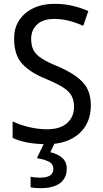

<svg xmlns="http://www.w3.org/2000/svg" viewBox="-20 -744 539 1004"><path d="M455 -193Q455 -99 392.5 -44.5Q330 10 225 10Q171 10 125 1.5Q79 -7 46 -23V-109Q81 -92 129.5 -80Q178 -68 226 -68Q295 -68 331 -100.5Q367 -133 367 -185Q367 -220 353.5 -244Q340 -268 308 -288Q276 -308 221 -331Q139 -364 96.5 -410Q54 -456 54 -540Q53 -596 80 -637.5Q107 -679 155 -701.5Q203 -724 265 -724Q317 -724 362 -713Q407 -702 442 -686L415 -609Q380 -625 342 -635Q304 -645 264 -645Q205 -645 174 -616Q143 -587 143 -541Q143 -504 156 -480.5Q169 -457 199.5 -437.5Q230 -418 282 -397Q367 -361 411 -316Q455 -271 455 -193ZM329 138Q329 187 294 213.5Q259 240 192 240Q158 240 140 235V180Q159 185 189 185Q259 185 259 140Q259 113 235 101Q211 89 173 83L213 0H268L243 52Q281 60 305 81Q329 102 329 138Z"/></svg>

Font: Noto Sans Gurmukhi SemiCondensed
Style: Regular
Weight: 400
Width: 4
Designer: Jelle Bosma - Monotype Design Team
Foundry: Monotype Imaging Inc.
Version: Version 2.004; ttfautohint (v1.8.4.7-5d5b)